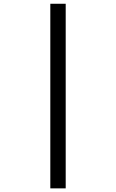

<svg xmlns="http://www.w3.org/2000/svg" viewBox="-20 -865 626 1036"><path d="M251.5 151.4V-844.7H334.5V151.4Z"/></svg>

Font: CaskaydiaMono NF SemiLight
Style: Regular
Weight: 350
Designer: Aaron Bell
Foundry: Saja Typeworks
Version: Version 2111.001; ttfautohint (v1.8.4);Nerd Fonts 3.1.1